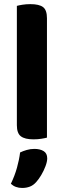

<svg xmlns="http://www.w3.org/2000/svg" viewBox="-20 -680 315 947"><path d="M63.2 -264 211.6 -261.1V-1.2Q202.1 1.5 184.1 4.4Q166.1 7.3 145 7.3Q102.7 7.3 83 -7.7Q63.2 -22.6 63.2 -62.2ZM211.6 -184.4 63.2 -187V-651Q72.8 -653.8 90.9 -656.7Q109 -659.6 129.9 -659.6Q173.2 -659.6 192.4 -645Q211.6 -630.4 211.6 -590.1ZM158.8 217.7Q144.7 233.8 127.2 240.5Q109.8 247.1 89.6 247.1Q55.7 247.1 33.6 226.5Q52.9 186.2 63.7 147.3Q74.6 108.4 79.1 72Q93.4 65 111.8 59.7Q130.2 54.4 149.3 54.4Q177.5 54.4 195.2 65.3Q212.9 76.2 212.9 101.1Q212.9 117.1 204.4 139.8Q195.9 162.4 183.5 183.3Q171.1 204.2 158.8 217.7Z"/></svg>

Font: Baloo Bhaijaan 2
Style: Regular
Weight: 400
Designer: Sanskriti Dholi, Noopur Datye and Ek Type
Foundry: Ek Type
Version: Version 1.701